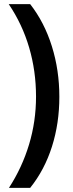

<svg xmlns="http://www.w3.org/2000/svg" viewBox="-20 -744 350 922"><path d="M265 -279Q265 -152 229.5 -40Q194 72 125 158H23Q86 61 119.5 -50Q153 -161 153 -280Q153 -403 120 -515.5Q87 -628 22 -724H125Q193 -637 229 -522Q265 -407 265 -279Z"/></svg>

Font: Noto Sans Hebrew Condensed SemiBold
Style: Regular
Weight: 600
Width: 3
Designer: Monotype Design Team
Foundry: Monotype Imaging Inc.
Version: Version 2.004; ttfautohint (v1.8.4.7-5d5b)